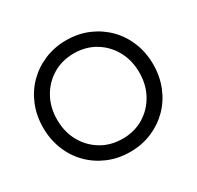

<svg xmlns="http://www.w3.org/2000/svg" viewBox="-154 -887 1099 1073"><g transform="rotate(-30 395.0 -350.0)"><path d="M40 -350Q40 -427 66.5 -492.5Q93 -558 141 -606.5Q189 -655 254 -682.5Q319 -710 395 -710Q472 -710 536.5 -682.5Q601 -655 649 -606.5Q697 -558 723.5 -492.5Q750 -427 750 -350Q750 -274 723.5 -208Q697 -142 649 -93.5Q601 -45 536.5 -17.5Q472 10 395 10Q319 10 254 -17.5Q189 -45 141 -93.5Q93 -142 66.5 -208Q40 -274 40 -350ZM130 -350Q130 -271 164.5 -209Q199 -147 259 -111Q319 -75 395 -75Q472 -75 531.5 -111Q591 -147 625.5 -209Q660 -271 660 -350Q660 -429 625.5 -491Q591 -553 531.5 -589Q472 -625 395 -625Q319 -625 259 -589Q199 -553 164.5 -491Q130 -429 130 -350Z"/></g></svg>

Font: Jost
Style: Regular
Weight: 400
Version: Version 3.710